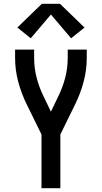

<svg xmlns="http://www.w3.org/2000/svg" viewBox="-20 -998 540 1018"><path d="M200 0V-285L121 -446Q93 -503 76.5 -565Q60 -627 60 -691V-735H161V-691Q161 -637 174.5 -585Q188 -533 212 -485L250 -406L288 -485Q312 -533 325.5 -585Q339 -637 339 -691V-735H440V-691Q440 -627 423.5 -565Q407 -503 379 -446L300 -285V0ZM143 -795 72 -852 202 -978H298L428 -852L357 -795L250 -921Z"/></svg>

Font: Zed Sans Semibold
Style: Regular
Weight: 600
Designer: Belleve Invis
Foundry: Belleve Invis
Version: Version 1.0.0; ttfautohint (v1.8.4)